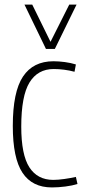

<svg xmlns="http://www.w3.org/2000/svg" viewBox="-20 -810 379 840"><path d="M36 -259Q36 -408 80.5 -475Q125 -542 214 -542Q237 -542 263.5 -538.5Q290 -535 312 -528L306 -496Q284 -502 260.5 -505Q237 -508 215 -508Q145 -508 109 -449Q73 -390 73 -256Q73 -133 108.5 -78Q144 -23 213 -23Q234 -23 262 -27Q290 -31 312 -36L319 -5Q297 2 266 6Q235 10 207 10Q121 10 78.5 -54Q36 -118 36 -259ZM315 -790 220 -596H181L87 -790H121L201 -627L283 -790Z"/></svg>

Font: Georama SemiCondensed ExtraLight
Style: Regular
Weight: 200
Width: 4
Designer: Jean-Baptiste Levee
Foundry: Production Type
Version: Version 1.000